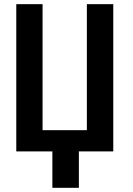

<svg xmlns="http://www.w3.org/2000/svg" viewBox="-20 -731 640 927"><path d="M58.6 -710.9V0H232.9V175.8H360.8V0H526.9V-710.9H399.4V-102.5H185.5V-710.9Z"/></svg>

Font: Roboto Mono SemiBold
Style: Regular
Weight: 600
Monospace: yes
Designer: Google
Version: Version 3.000